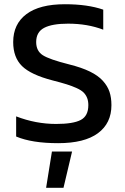

<svg xmlns="http://www.w3.org/2000/svg" viewBox="-20 -674 595 917"><path d="M57.1 -22V-118.2Q150.9 -82 248 -82Q329.6 -82 365.7 -101.1Q401.9 -120.1 401.9 -171.9Q401.9 -191.9 396 -206.5Q390.1 -221.2 379.2 -232.2Q368.2 -243.2 346.2 -253.2Q324.2 -263.2 298.6 -271.2Q272.9 -279.3 231 -290Q127.4 -316.9 85.2 -358.4Q43 -399.9 43 -473.1Q43 -559.1 106 -606.4Q168.9 -653.8 290 -653.8Q398.4 -653.8 473.1 -627.9V-532.2Q397.9 -561 305.2 -561Q229 -561 190.9 -541Q152.8 -521 152.8 -473.1Q152.8 -430.7 184.3 -410.4Q215.8 -390.1 311 -366.2Q369.6 -351.6 409.2 -332.3Q448.7 -313 471.2 -288.1Q493.7 -263.2 502.9 -235.6Q512.2 -208 512.2 -171.9Q512.2 -85.4 447.8 -37.8Q383.3 9.8 257.8 9.8Q132.3 9.8 57.1 -22ZM200.2 223.1 228 49.8H324.2L283.2 223.1Z"/></svg>

Font: Kanit
Style: Regular
Weight: 400
Designer: Katatrad Team
Foundry: CadsonDemak
Version: Version 1.000;PS 001.000;hotconv 1.0.88;makeotf.lib2.5.64775